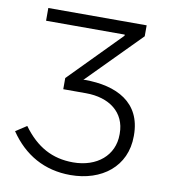

<svg xmlns="http://www.w3.org/2000/svg" viewBox="-80 -769 747 846"><g transform="rotate(10 293.5 -346.0)"><path d="M195 -359H296C402 -359 474 -304 474 -210V-205C474 -112 400 -49 293 -49C200 -49 128 -88 67 -172L18 -140C83 -44 175 8 291 8C431 8 537 -73 537 -209V-213C537 -360 424 -416 282 -416L275 -415L508 -651V-700H68V-643H420V-638L195 -409Z"/></g></svg>

Font: Fixel Display Light
Style: Regular
Weight: 300
Designer: AlfaBravo + MacPaw
Foundry: Kyrylo Tkachov, Marchela Mozhyna, Serhii Makarenko, Maria Weinstein, Zakhar Kryvoshyya
Version: Version 1.211